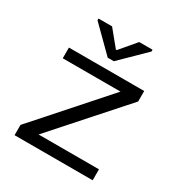

<svg xmlns="http://www.w3.org/2000/svg" viewBox="-140 -663 710 760"><g transform="rotate(30 215.0 -283.0)"><path d="M35 0V-47L312 -359H48V-408H392V-360L116 -50H392V0ZM201 -450 92 -558V-566H154L213 -494H217L278 -566H339V-558L229 -450Z"/></g></svg>

Font: Darker Grotesque Medium
Style: Regular
Weight: 500
Designer: Gabriel Lam
Foundry: TypeRant
Version: Version 1.000;gftools[0.9.28]